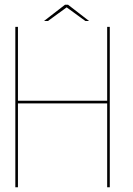

<svg xmlns="http://www.w3.org/2000/svg" viewBox="-20 -788 560 808"><path d="M44.5 0H55.5V-353H431V0H442V-675H431V-364H55.5V-675H44.5ZM165 -699.5H181.5L260.5 -757L339.5 -699.5H355L266.5 -768H253.5Z"/></svg>

Font: Anybody Thin Thin
Style: Regular
Weight: 250
Version: Version 1.113;gftools[0.9.25]